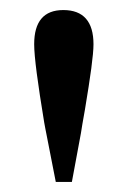

<svg xmlns="http://www.w3.org/2000/svg" viewBox="-20 -833 252 382"><path d="M123 -471 141 -568C142 -576 145 -592 149 -615C160 -681 166 -724 166 -745C166 -790 146 -813 106 -813C67 -813 48 -790 48 -745C48 -720 55 -668 68 -589C70 -579 71 -572 72 -568L91 -471Z"/></svg>

Font: AllPunType SemiBold
Style: Regular
Weight: 600
Version: 1.0